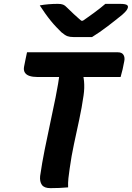

<svg xmlns="http://www.w3.org/2000/svg" viewBox="-20 -971 683 995"><path d="M457 -779Q445 -779 427 -779Q409 -779 391 -779Q373 -779 361 -779Q342 -779 329.5 -783.5Q317 -788 298 -804Q287 -815 272.5 -830Q258 -845 243 -863.5Q228 -882 213.5 -902.5Q199 -923 186 -943Q207 -947 231.5 -949Q256 -951 280 -951Q297 -951 307 -947Q317 -943 326 -933Q341 -918 363 -897.5Q385 -877 422 -846L371 -863Q386 -864 403 -863.5Q420 -863 437 -863L381 -844Q431 -878 466.5 -904Q502 -930 526 -951H601Q618 -951 627.5 -949Q637 -947 640.5 -943Q644 -939 643 -933Q642 -927 636.5 -918.5Q631 -910 614 -895Q598 -882 578.5 -866.5Q559 -851 538 -835Q517 -819 496 -804.5Q475 -790 457 -779ZM120 -700H591Q612 -700 620 -686.5Q628 -673 624 -654Q620 -632 615.5 -612Q611 -592 605 -572H173Q150 -572 133 -577.5Q116 -583 108.5 -595.5Q101 -608 105 -627Q109 -647 112.5 -664.5Q116 -682 120 -700ZM333 0Q311 2 288 3Q265 4 241 4Q209 4 197 -13Q185 -30 188 -59Q198 -128 211.5 -195Q225 -262 239.5 -329.5Q254 -397 268 -466Q282 -535 292 -609H424L410 -583Q414 -567 415.5 -550Q417 -533 416.5 -514.5Q416 -496 413 -476Q404 -413 390.5 -350.5Q377 -288 363.5 -225Q350 -162 341 -97Q337 -72 334.5 -47Q332 -22 333 0Z"/></svg>

Font: Rec Mono Semicasual
Style: Bold Italic
Weight: 700
Italic angle: -10°
Version: Version 1.085; ttfautohint (v1.8.4.7-5d5b)